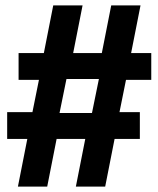

<svg xmlns="http://www.w3.org/2000/svg" viewBox="-20 -695 590 715"><path d="M46.7 0 81.7 -177.5H6.7V-277.5H100.8L125 -397.5H49.2V-497.5H143.3L178.3 -675H287.5L252.5 -497.5H359.2L394.2 -675H503.3L468.3 -497.5H543.3V-397.5H449.2L425 -277.5H500.8V-177.5H406.7L371.7 0H262.5L297.5 -177.5H190.8L155.8 0ZM201.7 -274.2H322.5L348.3 -400.8H227.5Z"/></svg>

Font: Funnel Display Light
Style: Bold
Weight: 700
Version: Version 1.000